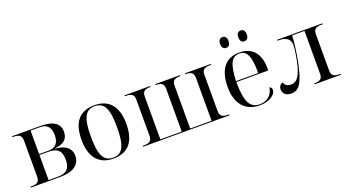

<svg xmlns="http://www.w3.org/2000/svg" viewBox="-56 -1308 3392 1882"><g transform="rotate(-20 1640.5 -367.0)"><path d="M23 0H333C473 0 540 -58 540 -146C540 -221 487 -270 373 -278V-280C470 -288 516 -329 516 -404C516 -490 454 -536 314 -536H23V-526H36C80 -526 118 -517 118 -458V-77C118 -18 80 -10 36 -10H23ZM309 -281H212V-526H309C391 -526 420 -477 420 -405C420 -332 390 -281 309 -281ZM314 -10H212V-271H308C392 -271 439 -239 439 -142C439 -54 403 -10 314 -10Z M882 10C1036 10 1117 -81 1117 -269C1117 -456 1029 -546 885 -546C730 -546 650 -456 650 -269C650 -81 738 10 882 10ZM884 0C785 0 747 -75 747 -269C747 -461 785 -536 883 -536C982 -536 1020 -461 1020 -269C1020 -75 982 0 884 0Z M1195 0H2095V-10H2082C2038 -10 2000 -19 2000 -78V-459C2000 -518 2038 -526 2082 -526H2095V-536H1827V-526H1830C1874 -526 1912 -518 1912 -459V-10H1689V-459C1689 -518 1727 -526 1771 -526H1774V-536H1516V-526H1519C1563 -526 1601 -518 1601 -459V-10H1378V-459C1378 -518 1416 -526 1460 -526H1463V-536H1195V-526H1208C1252 -526 1290 -518 1290 -459V-78C1290 -19 1252 -10 1208 -10H1195Z M2482 -632C2506 -632 2526 -647 2526 -688C2526 -730 2506 -744 2482 -744C2457 -744 2438 -730 2438 -688C2438 -647 2457 -632 2482 -632ZM2292 -632C2316 -632 2336 -647 2336 -688C2336 -730 2316 -744 2292 -744C2267 -744 2248 -730 2248 -688C2248 -647 2267 -632 2292 -632ZM2410 10C2525 10 2581 -49 2581 -90C2581 -105 2573 -120 2557 -123C2543 -42 2488 0 2413 0C2310 0 2271 -79 2270 -283H2603V-307C2603 -465 2524 -546 2395 -546C2253 -546 2173 -451 2173 -264C2173 -91 2260 10 2410 10ZM2502 -293H2270C2277 -468 2311 -536 2393 -536C2471 -536 2502 -468 2502 -293Z M2741 7C2807 7 2845 -33 2881 -155C2907 -244 2935 -403 2940 -526H3069V-77C3069 -18 3031 -10 2987 -10H2984V0H3258V-10H3245C3201 -10 3163 -18 3163 -77V-459C3163 -518 3201 -526 3245 -526H3258V-536H2788V-526H2801C2845 -526 2920 -517 2920 -432C2920 -382 2900 -273 2885 -218C2851 -93 2806 -77 2767 -77C2727 -77 2703 -95 2697 -124C2670 -119 2653 -98 2653 -66C2653 -22 2684 7 2741 7Z"/></g></svg>

Font: Noto Serif Display
Style: Regular
Weight: 400
Designer: Monotype Design Team
Foundry: Monotype Imaging Inc.
Version: Version 2.009